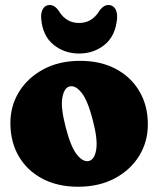

<svg xmlns="http://www.w3.org/2000/svg" viewBox="-20 -716 617 748"><path d="M292 -479Q372 -479 431.2 -447.5Q490.5 -416 523.2 -360.2Q556 -304.5 556 -231.5Q556 -163.5 522 -108.5Q488 -53.5 426.8 -21Q365.5 11.5 284.5 11.5Q204.5 11.5 145.2 -19.8Q86 -51 53.2 -107Q20.5 -163 20.5 -237Q20.5 -304 54.5 -358.8Q88.5 -413.5 149.5 -446.2Q210.5 -479 292 -479ZM327 -89Q349 -95 355 -134.5Q361 -174 341.5 -248Q322 -324.5 297.5 -355Q273 -385.5 250.5 -379Q229.5 -373.5 222.8 -335Q216 -296.5 236 -220Q255.5 -143.5 280 -113.2Q304.5 -83 327 -89ZM288 -626.5Q336 -626.5 364 -669Q381.5 -696.5 402 -696.5Q420 -696.5 429 -681.8Q438 -667 436 -643Q430 -576.5 388 -542Q346 -507.5 288 -507.5Q230.5 -507.5 188.2 -542Q146 -576.5 140.5 -643Q138.5 -667 147.5 -681.8Q156.5 -696.5 174 -696.5Q195 -696.5 212 -669Q239.5 -626.5 288 -626.5Z"/></svg>

Font: Fraunces 72pt S100 Black
Style: Regular
Weight: 900
Version: Version 1.000; ttfautohint (v1.8.3)